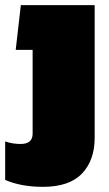

<svg xmlns="http://www.w3.org/2000/svg" viewBox="-26 -494 424 748"><path d="M141.1 233.9Q56.6 233.9 -5.9 207V57.1Q22.9 66.9 54.2 66.9Q101.1 66.9 101.1 26.9V-299.8H35.2L55.2 -474.1H342.8V43Q342.8 130.4 293.5 182.1Q244.1 233.9 141.1 233.9Z"/></svg>

Font: Kanit Black
Style: Regular
Weight: 900
Designer: Katatrad Team
Foundry: CadsonDemak
Version: Version 1.000;PS 001.000;hotconv 1.0.88;makeotf.lib2.5.64775